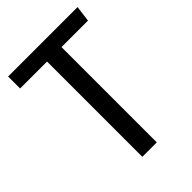

<svg xmlns="http://www.w3.org/2000/svg" viewBox="-204 -780 872 872"><g transform="rotate(-45 232.0 -344.5)"><path d="M448 -612H278V0H185V-612H12V-689H458Z"/></g></svg>

Font: Fira Sans Condensed
Style: Regular
Weight: 400
Width: 3
Designer: bBox Type GmbH & Carrois Corporate GbR & Edenspiekermann AG
Foundry: bBox Type GmbH & Carrois Corporate GbR & Edenspiekermann AG
Version: Version 4.301